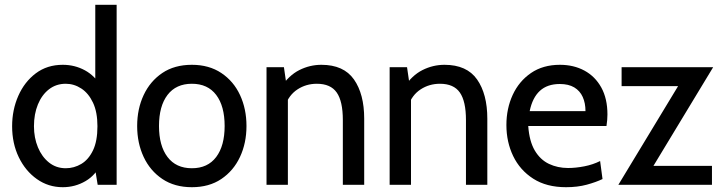

<svg xmlns="http://www.w3.org/2000/svg" viewBox="-20 -770 3015 800"><path d="M241.5 10Q181.5 10 133.8 -23.8Q86 -57.5 58.2 -115Q30.5 -172.5 30.5 -244Q30.5 -312 56.2 -370.5Q82 -429 129.2 -464.5Q176.5 -500 241.5 -500Q291.5 -500 333.8 -477Q376 -454 403 -407.5L377 -395V-750H466V0H387L370 -104L400.5 -89Q380 -41 336.5 -15.5Q293 10 241.5 10ZM254 -69Q288.5 -69 318.8 -87Q349 -105 367.5 -143.5Q386 -182 386 -244Q386 -303 367.5 -342.2Q349 -381.5 318.8 -401.2Q288.5 -421 254 -421Q214 -421 184.2 -398Q154.5 -375 138 -335Q121.5 -295 121.5 -244Q121.5 -196 138 -156.2Q154.5 -116.5 184.2 -92.8Q214 -69 254 -69Z M779.5 10Q707.5 10 656.5 -24.2Q605.5 -58.5 578.5 -116.2Q551.5 -174 551.5 -245Q551.5 -316 578.5 -373.8Q605.5 -431.5 656.2 -465.8Q707 -500 779.5 -500Q851 -500 902.2 -465.8Q953.5 -431.5 980.2 -373.8Q1007 -316 1007 -245Q1007 -174 980 -116.2Q953 -58.5 902.2 -24.2Q851.5 10 779.5 10ZM779.5 -69Q845.5 -69 880.8 -115.8Q916 -162.5 916 -245Q916 -328 880.8 -374.5Q845.5 -421 779.5 -421Q713.5 -421 678 -374.5Q642.5 -328 642.5 -245Q642.5 -162.5 678 -115.8Q713.5 -69 779.5 -69Z M1090.5 0V-490H1163L1176 -400.5L1150.5 -406Q1183.5 -456 1227.2 -478Q1271 -500 1319 -500Q1412 -500 1454.8 -439Q1497.5 -378 1497.5 -275.5V0H1408.5V-270Q1408.5 -348 1383 -384.5Q1357.5 -421 1300 -421Q1255.5 -421 1219.5 -397.5Q1183.5 -374 1168 -328.5L1179.5 -383.5V0Z M1603.5 0V-490H1676L1689 -400.5L1663.5 -406Q1696.5 -456 1740.2 -478Q1784 -500 1832 -500Q1925 -500 1967.8 -439Q2010.5 -378 2010.5 -275.5V0H1921.5V-270Q1921.5 -348 1896 -384.5Q1870.5 -421 1813 -421Q1768.5 -421 1732.5 -397.5Q1696.5 -374 1681 -328.5L1692.5 -383.5V0Z M2338.5 10Q2257 10 2201.8 -25.5Q2146.5 -61 2118.2 -119.8Q2090 -178.5 2090 -249Q2090 -317.5 2116.2 -374.5Q2142.5 -431.5 2192.5 -465.8Q2242.5 -500 2313 -500Q2370.5 -500 2415.2 -475.8Q2460 -451.5 2485.5 -405.2Q2511 -359 2511 -293Q2511 -282.5 2510 -270Q2509 -257.5 2507 -245H2181Q2185.5 -181.5 2208.2 -143Q2231 -104.5 2267.2 -87.2Q2303.5 -70 2347 -70Q2379 -70 2414.8 -77Q2450.5 -84 2480.5 -99L2490.5 -24Q2463.5 -11 2425 -0.5Q2386.5 10 2338.5 10ZM2187 -307H2419.5Q2419.5 -340.5 2408 -366Q2396.5 -391.5 2372.8 -405.8Q2349 -420 2312.5 -420Q2260.5 -420 2229.5 -391.5Q2198.5 -363 2187 -307Z M2556.5 0 2832.5 -456 2841.5 -411H2570V-490H2951.5L2675.5 -34L2666.5 -79H2946.5V0Z"/></svg>

Font: Cabin
Style: Regular
Weight: 400
Width: 4
Designer: Pablo Impallari
Foundry: Pablo Impallari. http://www.impallari.com Igino Marini. http://www.ikern.com
Version: Version 3.001